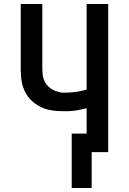

<svg xmlns="http://www.w3.org/2000/svg" viewBox="-20 -755 640 953"><path d="M336 178V-92H410V-218Q402 -216 394 -214Q386 -212 378 -210.5Q370 -209 362 -207.5Q354 -206 344 -205Q334 -204 326.5 -203.5Q319 -203 314 -203H300Q283 -203 266 -204Q249 -205 232 -208Q215 -211 199 -217Q183 -223 168.5 -231.5Q154 -240 141 -251.5Q128 -263 118 -277Q108 -291 101 -306.5Q94 -322 90 -338.5Q86 -355 84.5 -375Q83 -395 83 -407V-735H190V-421Q190 -412 190.5 -403Q191 -394 192 -384.5Q193 -375 195.5 -366.5Q198 -358 202 -350Q206 -342 212 -334.5Q218 -327 225 -321Q232 -315 240 -310.5Q248 -306 256.5 -303Q265 -300 275.5 -297.5Q286 -295 292 -295H300Q308 -295 316 -295.5Q324 -296 332.5 -296.5Q341 -297 349 -298Q357 -299 366.5 -300.5Q376 -302 383.5 -303.5Q391 -305 397 -307L410 -310V-735H517V0H435V178Z"/></svg>

Font: Iosevka Aile Semibold
Style: Regular
Weight: 600
Designer: Belleve Invis
Foundry: Belleve Invis
Version: Version 31.1.0; ttfautohint (v1.8.4)